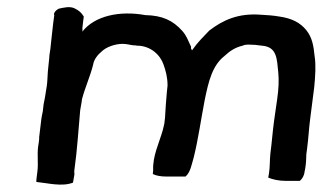

<svg xmlns="http://www.w3.org/2000/svg" viewBox="-20 -526 921 534"><path d="M128 -462C125 -439 123 -414 120 -389C119 -381 117 -373 117 -365L115 -346L113 -326C112 -313 112 -299 110 -286L105 -255C102 -242 100 -229 99 -216C97 -208 96 -201 95 -195L89 -145C89 -141 89 -136 88 -131L86 -118C83 -94 87 -72 84 -49C83 -39 81 -29 81 -20C112 -17 152 -6 183 -18L187 -41C187 -45 186 -49 187 -54C195 -110 198 -166 203 -219C204 -227 206 -235 207 -242L208 -250C217 -284 231 -314 239 -346C241 -361 253 -375 263 -383C275 -395 300 -404 321 -404C333 -404 341 -401 351 -400C354 -400 357 -400 361 -399C399 -399 426 -373 435 -346C441 -329 446 -311 446 -288L444 -269C442 -247 440 -220 439 -199L437 -182C436 -176 434 -171 433 -165C423 -129 404 -92 406 -52L405 -42C415 -37 428 -35 443 -35H496C510 -47 513 -69 519 -89C531 -137 539 -194 549 -246C560 -301 571 -344 604 -370C618 -383 633 -394 655 -399C659 -401 664 -402 670 -402C683 -402 696 -401 708 -399C751 -396 750 -362 754 -324C756 -304 755 -278 751 -251L742 -188C738 -158 736 -129 732 -99C730 -80 731 -62 728 -43L726 -32C738 -27 755 -23 774 -23H814C820 -28 826 -37 827 -48L829 -58C831 -70 832 -86 832 -97L834 -112C838 -141 839 -169 843 -198L854 -284C857 -316 859 -345 855 -370C852 -400 848 -422 832 -442C815 -463 792 -475 757 -480C740 -483 724 -484 706 -485C642 -490 600 -470 562 -441C544 -422 531 -410 514 -386L511 -392C511 -393 512 -395 511 -397C502 -415 500 -425 487 -440C461 -469 432 -483 384 -484C313 -497 243 -482 209 -438C209 -441 210 -444 209 -447C211 -462 211 -467 213 -480C206 -491 201 -496 187 -503C174 -509 158 -505 144 -502C133 -497 128 -487 131 -484Z"/></svg>

Font: Hussar Pisanka
Style: Kur
Weight: 400
Designer: Robert Jablonski
Foundry: Cannot Into Space Fonts
Version: Version 1.070